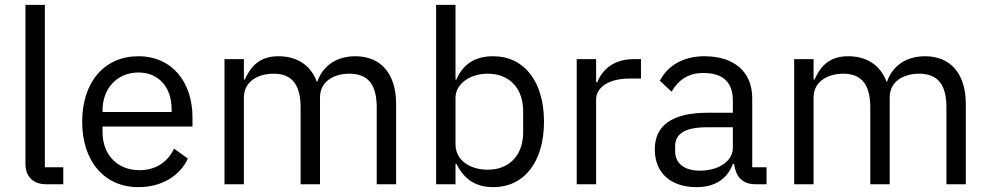

<svg xmlns="http://www.w3.org/2000/svg" viewBox="-20 -760 4084 792"><path d="M241 0V-70H165V-740H85V-83C85 -35 114 0 170 0Z M551 12C648 12 722 -35 755 -106L698 -147C671 -90 621 -58 556 -58C460 -58 403 -126 403 -214V-238H774V-276C774 -422 689 -528 551 -528C411 -528 319 -422 319 -258C319 -94 411 12 551 12ZM551 -461C634 -461 688 -401 688 -309V-298H403V-305C403 -396 464 -461 551 -461Z M986 0V-358C986 -425 1046 -456 1109 -456C1185 -456 1220 -409 1220 -317V0H1300V-358C1300 -425 1358 -456 1421 -456C1500 -456 1534 -409 1534 -317V0H1614V-331C1614 -456 1551 -528 1446 -528C1358 -528 1308 -479 1289 -423H1287C1259 -498 1197 -528 1129 -528C1049 -528 1014 -485 990 -432H986V-516H906V0Z M1779 0H1859V-84H1863C1894 -20 1944 12 2014 12C2143 12 2224 -93 2224 -258C2224 -423 2143 -528 2014 -528C1942 -528 1890 -497 1863 -432H1859V-740H1779ZM1992 -60C1919 -60 1859 -98 1859 -165V-357C1859 -414 1919 -456 1992 -456C2083 -456 2138 -394 2138 -302V-214C2138 -122 2083 -60 1992 -60Z M2439 0V-350C2439 -399 2490 -436 2577 -436H2624V-516H2593C2509 -516 2463 -470 2444 -421H2439V-516H2359V0Z M3142 0V-70H3083V-354C3083 -463 3010 -528 2885 -528C2792 -528 2730 -483 2702 -427L2750 -382C2778 -429 2818 -459 2881 -459C2964 -459 3003 -419 3003 -346V-295H2901C2750 -295 2681 -241 2681 -144C2681 -48 2745 12 2854 12C2926 12 2980 -20 3003 -84H3008C3015 -36 3037 0 3097 0ZM2867 -56C2804 -56 2765 -85 2765 -136V-157C2765 -208 2805 -235 2897 -235H3003V-150C3003 -97 2947 -56 2867 -56Z M3336 0V-358C3336 -425 3396 -456 3459 -456C3535 -456 3570 -409 3570 -317V0H3650V-358C3650 -425 3708 -456 3771 -456C3850 -456 3884 -409 3884 -317V0H3964V-331C3964 -456 3901 -528 3796 -528C3708 -528 3658 -479 3639 -423H3637C3609 -498 3547 -528 3479 -528C3399 -528 3364 -485 3340 -432H3336V-516H3256V0Z"/></svg>

Font: IBMKR
Style: Regular
Weight: 400
Designer: Mike Abbink; Paul van der Laan; Pieter van Rosmalen; Wujin Sim; Chorong Kim; Dohee Lee;
Foundry: Sandoll Inc.
Version: Version 1.002